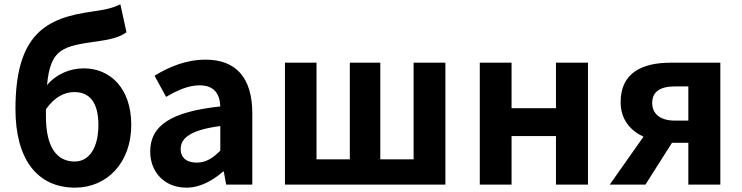

<svg xmlns="http://www.w3.org/2000/svg" viewBox="-20 -848 3407 882"><path d="M191 -346C232 -405 279 -425 322 -425C391 -425 432 -378 432 -274C432 -171 391 -106 323 -106C239 -106 191 -175 191 -313ZM533 -828C498 -812 470 -804 404 -795C194 -766 51 -694 51 -347C51 -118 150 14 325 14C471 14 583 -100 583 -274C583 -443 486 -534 365 -534C300 -534 238 -507 196 -457C212 -627 269 -636 434 -659C483 -666 532 -677 561 -700Z M836 14C900 14 956 -18 1005 -60H1008L1019 0H1139V-327C1139 -489 1066 -574 924 -574C836 -574 756 -541 690 -500L743 -403C795 -433 845 -456 897 -456C966 -456 990 -414 992 -359C767 -335 670 -272 670 -152C670 -57 736 14 836 14ZM884 -101C841 -101 810 -120 810 -164C810 -214 856 -251 992 -269V-156C957 -121 926 -101 884 -101Z M1289 0H2026V-560H1880V-116H1727V-560H1587V-116H1434V-560H1289Z M2184 0H2330V-223H2534V0H2681V-560H2534V-351H2330V-560H2184Z M3142 -294H3080C3013 -294 2976 -325 2976 -375C2976 -427 3013 -451 3080 -451H3142ZM3061 -560C2932 -560 2831 -515 2831 -379C2831 -299 2876 -248 2936 -220L2781 0H2945L3067 -192H3069H3142V0H3289V-560Z"/></svg>

Font: Noto Sans Japanese Bold
Style: Bold
Weight: 700
Designer: Ryoko NISHIZUKA (kana & ideographs); Paul D. Hunt (Latin, Greek & Cyrillic); Wenlong ZHANG (bopomofo); Sandoll Communica
Foundry: Adobe Systems Incorporated
Version: Version 1.000;PS 1;hotconv 1.0.78;makeotf.lib2.5.61930